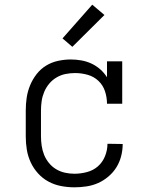

<svg xmlns="http://www.w3.org/2000/svg" viewBox="-20 -792 640 820"><path d="M298 8Q269 8 240.5 2.5Q212 -3 187 -16.5Q162 -30 142.5 -51.5Q123 -73 111 -99Q99 -125 94.5 -153Q90 -181 90 -210V-320Q90 -348 94 -375Q98 -402 108.5 -427.5Q119 -453 136 -475Q153 -497 176.5 -511.5Q200 -526 227.5 -532Q255 -538 282 -538Q305 -538 327.5 -534Q350 -530 370.5 -520.5Q391 -511 408 -496Q425 -481 437 -462V-530H502V-349H437Q437 -376 428.5 -402Q420 -428 400.5 -446.5Q381 -465 354.5 -472.5Q328 -480 301 -480Q280 -480 260 -476Q240 -472 222 -461.5Q204 -451 190.5 -435Q177 -419 169 -400Q161 -381 158 -361Q155 -341 155 -320V-210Q155 -190 158 -169.5Q161 -149 168.5 -130.5Q176 -112 189 -96Q202 -80 219.5 -69.5Q237 -59 257 -54.5Q277 -50 298 -50Q324 -50 351 -57Q378 -64 398 -81.5Q418 -99 428.5 -125Q439 -151 439 -178L504 -177Q504 -151 497.5 -125.5Q491 -100 477.5 -78Q464 -56 443.5 -38.5Q423 -21 399.5 -10.5Q376 0 350 4Q324 8 298 8ZM289 -592 247 -628 374 -772 426 -728Z"/></svg>

Font: Iosevka Curly Slab LtEx
Style: Regular
Weight: 300
Width: 7
Monospace: yes
Designer: Belleve Invis
Foundry: Belleve Invis
Version: Version 11.1.0; ttfautohint (v1.8.3)